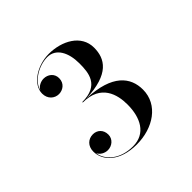

<svg xmlns="http://www.w3.org/2000/svg" viewBox="-126 -1032 701 701"><g transform="rotate(-45 225.0 -681.0)"><path d="M363 -577C363 -640 322.5 -695 194.5 -700C315.5 -705 345 -754.5 345 -811.5C345 -878 278.5 -912.5 211.5 -912.5C150.5 -912.5 92 -873.5 92 -827C92 -798.5 112.5 -782 134.5 -782C153.5 -782 176 -795 176 -823C176 -847.5 156 -862 134.5 -862C120 -862 103 -854 96 -840.5C106 -879.5 157 -908 199.5 -908C244.5 -908 266.5 -864 266.5 -809C266.5 -760 261.5 -701.5 174 -701.5V-699C267.5 -699 284.5 -629.5 284.5 -578.5C284.5 -511 257 -456 190.5 -456C125.5 -456 84 -492 77.5 -534C83.5 -520.5 99.5 -511 116 -511C137.5 -511 157.5 -527 157.5 -550C157.5 -575.5 140 -591 118 -591C93.5 -591 74.5 -573.5 74.5 -545C74.5 -498.5 116.5 -451 205.5 -451C290 -451 363 -499 363 -577Z"/></g></svg>

Font: Bodoni* 48pt Medium
Style: Regular
Weight: 500
Version: Version 2.3